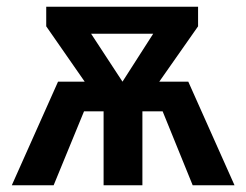

<svg xmlns="http://www.w3.org/2000/svg" viewBox="-20 -549 730 569"><path d="M675 0H551L462 -219H402V0H287V-219H229L139 0H15L152 -307H231L117 -471V-529H567V-471L452 -307H538ZM343 -307 434 -449H250Z"/></svg>

Font: Fira Sans Medium
Style: Regular
Weight: 500
Designer: bBox Type GmbH & Carrois Corporate GbR & Edenspiekermann AG
Foundry: bBox Type GmbH & Carrois Corporate GbR & Edenspiekermann AG
Version: Version 4.301